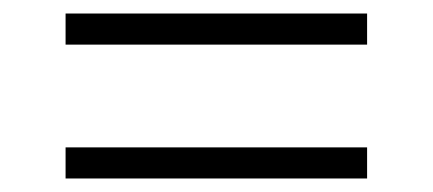

<svg xmlns="http://www.w3.org/2000/svg" viewBox="-20 -406 640 284"><path d="M77 -386H523V-340H77ZM77 -188H523V-142H77Z"/></svg>

Font: Sarabun ExtraLight
Style: Regular
Weight: 275
Designer: Suppakit Chalermlarp | Katatrad Co.,Ltd.
Foundry: Cadson Demak Co.,Ltd.
Version: Version 1.000; ttfautohint (v1.6)